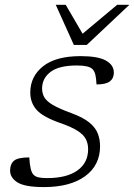

<svg xmlns="http://www.w3.org/2000/svg" viewBox="-20 -750 546 780"><path d="M99 -110.5Q102 -56 115 -41.5Q123 -32.5 136.2 -29.5Q149.5 -26.5 171.5 -26.5Q251 -26.5 294.5 -57.5Q338 -88.5 338 -144Q338 -166 329.2 -184Q320.5 -202 296 -218Q271.5 -234 224 -250.5Q153 -275.5 128 -304.5Q103 -333.5 103 -374Q103 -439.5 155 -480.8Q207 -522 307.5 -522Q378 -522 410.2 -504Q442.5 -486 442.5 -455Q442.5 -432 426.5 -419.5Q410.5 -407 372 -407Q371 -431 367.5 -446Q364 -461 355.5 -469.5Q340.5 -484 292.5 -484Q219.5 -484 185.2 -457.8Q151 -431.5 151 -390.5Q151 -370.5 160 -354.8Q169 -339 194.2 -324Q219.5 -309 268.5 -291Q318 -273 343.2 -252Q368.5 -231 377.5 -207Q386.5 -183 386.5 -156Q386.5 -78.5 325.8 -34.2Q265 10 159 10Q81 10 51 -9Q21 -28 21 -57Q21 -83.5 36.8 -97Q52.5 -110.5 99 -110.5ZM505.5 -730.5 332.5 -567.5H280L206.5 -730.5H247L315.5 -613L456 -730.5Z"/></svg>

Font: Newsreader 6pt Light
Style: Italic
Weight: 300
Italic angle: -17°
Designer: Hugues Gentile
Foundry: Production Type
Version: Version 1.003; ttfautohint (v1.8.3)